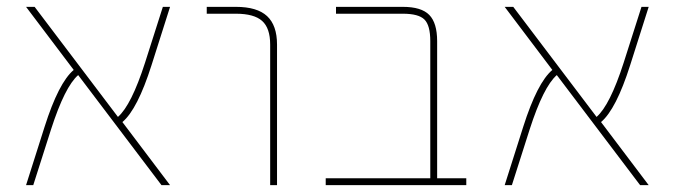

<svg xmlns="http://www.w3.org/2000/svg" viewBox="-20 -540 1968 560"><path d="M476 0H451L208 -321Q169 -287 129 -163L77 0H56L110 -170Q151 -299 195 -336L56 -520H81L324 -199Q363 -233 403 -357L455 -520H476L422 -350Q381 -221 337 -184Z M668 -500H583V-520H668Q730 -520 759 -493Q788 -466 788 -410V0H768V-410Q768 -458 744.5 -479Q721 -500 668 -500Z M1235 -420Q1235 -466 1218 -483Q1201 -500 1155 -500H960V-520H1155Q1209 -520 1232 -496.5Q1255 -473 1255 -420V-20H1340V0H930V-20H1235Z M1872 0H1847L1604 -321Q1565 -287 1525 -163L1473 0H1452L1506 -170Q1547 -299 1591 -336L1452 -520H1477L1720 -199Q1759 -233 1799 -357L1851 -520H1872L1818 -350Q1777 -221 1733 -184Z"/></svg>

Font: M PLUS 1p Thin
Style: Regular
Weight: 250
Version: Version 1.062